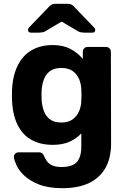

<svg xmlns="http://www.w3.org/2000/svg" viewBox="-20 -766 665 1006"><path d="M307 220Q233 220 184 200.5Q135 181 106.5 153.5Q78 126 66 99Q54 72 53 57Q52 46 60 39Q68 32 78 32H185Q194 32 200.5 36.5Q207 41 211 52Q216 64 225 77.5Q234 91 252.5 100Q271 109 302 109Q337 109 360 99Q383 89 394.5 65Q406 41 406 0V-67Q382 -41 345.5 -24Q309 -7 256 -7Q204 -7 164.5 -23.5Q125 -40 99 -70.5Q73 -101 59 -144Q45 -187 43 -241Q42 -268 43 -294Q45 -346 59 -389Q73 -432 99 -463.5Q125 -495 164.5 -512.5Q204 -530 256 -530Q311 -530 350 -509Q389 -488 414 -457V-495Q414 -505 421 -512.5Q428 -520 438 -520H536Q546 -520 553.5 -512.5Q561 -505 561 -495L562 -14Q562 61 533 113Q504 165 447.5 192.5Q391 220 307 220ZM302 -124Q338 -124 360.5 -140.5Q383 -157 394 -182.5Q405 -208 406 -236Q407 -247 407 -267.5Q407 -288 406 -299Q405 -327 394 -352.5Q383 -378 360.5 -394Q338 -410 302 -410Q264 -410 242 -393.5Q220 -377 210 -350Q200 -323 198 -291Q197 -267 198 -244Q200 -211 210 -184Q220 -157 242 -140.5Q264 -124 302 -124ZM142 -595Q127 -595 127 -609Q127 -617 135 -625L235 -729Q245 -740 252.5 -743Q260 -746 270 -746H336Q345 -746 352.5 -743Q360 -740 370 -729L470 -625Q479 -617 479 -609Q479 -595 464 -595H422Q414 -595 405 -596.5Q396 -598 389 -602L303 -653L217 -602Q210 -598 201 -596.5Q192 -595 184 -595Z"/></svg>

Font: Rubik SemiBold
Style: Regular
Weight: 600
Designer: Hubert and Fischer
Foundry: Hubert and Fischer
Version: Version 2.300;gftools[0.9.30]